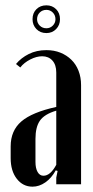

<svg xmlns="http://www.w3.org/2000/svg" viewBox="-20 -691 349 720"><path d="M20 -142Q20 -201 60 -235.5Q100 -270 191 -290V-419Q191 -448 176.5 -464Q162 -480 138 -480Q117 -480 93.5 -468Q70 -456 56 -438L40 -451Q59 -474 88 -488.5Q117 -503 154 -503Q183 -503 206.5 -493.5Q230 -484 247.5 -467Q265 -450 274.5 -425.5Q284 -401 284 -372V0H191V-25L196 -50L189 -52Q173 -23 150 -7Q127 9 102 9Q66 9 43 -20.5Q20 -50 20 -98ZM143 -32Q169 -32 191 -73V-276Q147 -263 130 -239Q113 -215 113 -170V-84Q113 -60 121 -46Q129 -32 143 -32ZM102 -619Q102 -642 116.5 -656.5Q131 -671 154 -671Q176 -671 190.5 -656.5Q205 -642 205 -619Q205 -597 190.5 -582Q176 -567 154 -567Q131 -567 116.5 -582Q102 -597 102 -619ZM119 -619Q119 -605 129 -595Q139 -585 154 -585Q168 -585 178 -595Q188 -605 188 -619Q188 -634 178 -644Q168 -654 154 -654Q139 -654 129 -644Q119 -634 119 -619Z"/></svg>

Font: Moniqa Narrow Heading
Style: Bold
Weight: 700
Width: 4
Designer: Rajesh Rajput
Foundry: Rajesh Rajput
Version: Version 1.000